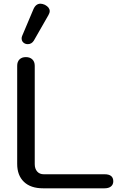

<svg xmlns="http://www.w3.org/2000/svg" viewBox="-20 -1019 660 1039"><path d="M73 -132V-663Q73 -685 85.5 -697.5Q98 -710 120 -710Q142 -710 155 -697.5Q168 -685 168 -663V-131Q168 -106 181 -91Q194 -76 217 -76H546Q593 -76 593 -38Q593 -20 580.5 -10Q568 0 546 0H213Q146 0 109.5 -35Q73 -70 73 -132ZM97 -811Q97 -818 100 -825L160 -967Q173 -999 199 -999Q209 -999 223 -993Q249 -979 249 -959Q249 -949 242 -937L163 -799Q151 -780 130 -780Q123 -780 115 -783Q97 -792 97 -811Z"/></svg>

Font: Kodchasan Medium
Style: Regular
Weight: 500
Designer: Katatrad Aksorn Co.,Ltd.
Foundry: Cadson Demak Co.,Ltd.
Version: Version 1.000; ttfautohint (v1.6)